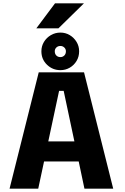

<svg xmlns="http://www.w3.org/2000/svg" viewBox="-20 -1135 750 1155"><path d="M488 0 453.5 -163.5H245L210 0H37.5L213 -700H485.5L661 0ZM335.5 -588.5 270.5 -284.5H427.5L363 -588.5ZM343.5 -713Q296.5 -713 262.8 -745.5Q229 -778 229 -826.5Q229 -857.5 244.5 -883Q260 -908.5 286.2 -923.8Q312.5 -939 343.5 -939Q374 -939 399.5 -923.8Q425 -908.5 440.5 -883Q456 -857.5 456 -826.5Q456 -794 440.5 -768.2Q425 -742.5 399.5 -727.8Q374 -713 343.5 -713ZM343.5 -791.5Q357 -791.5 366.8 -801Q376.5 -810.5 376.5 -826.5Q376.5 -840 366.8 -849.2Q357 -858.5 343.5 -858.5Q328.5 -858.5 319 -849.2Q309.5 -840 309.5 -826.5Q309.5 -810.5 319 -801Q328.5 -791.5 343.5 -791.5ZM198.5 -964.5 311 -1115H485L331.5 -964.5Z"/></svg>

Font: League Mono
Style: Bold
Weight: 700
Width: 6
Designer: Tyler Finck
Foundry: The League of Moveable Type / Tyler Finck
Version: Version 2.300;RELEASE